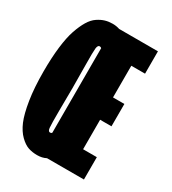

<svg xmlns="http://www.w3.org/2000/svg" viewBox="-189 -801 815 908"><g transform="rotate(30 218.0 -347.5)"><path d="M157 11Q130.5 11 108.5 3.5Q86.5 -4 63 -27Q39.5 -50 23.2 -88.2Q7 -126.5 -3.5 -192.8Q-14 -259 -14 -348Q-14 -422.5 -7 -481Q0 -539.5 13 -577.5Q26 -615.5 41.8 -641.8Q57.5 -668 77.8 -681.5Q98 -695 116.8 -700.5Q135.5 -706 157 -706Q177 -706 195 -700H407V-578H332V-405H394V-283H332V-122H407V0H205.5Q185 11 157 11ZM144 -348Q144 -297 143 -225Q142.5 -149.5 144.5 -130.8Q146.5 -112 157 -112Q163.5 -112 167 -117V-578.5Q163 -583 157 -583Q146.5 -583 144.2 -563.5Q142 -544 143 -470Q144 -398.5 144 -348Z"/></g></svg>

Font: League Mono Condensed ExtraBold
Style: Regular
Weight: 800
Width: 1
Designer: Tyler Finck
Foundry: The League of Moveable Type / Tyler Finck
Version: Version 2.210